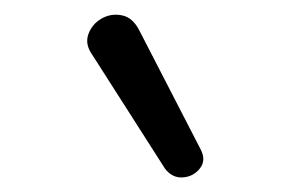

<svg xmlns="http://www.w3.org/2000/svg" viewBox="-20 -787 398 263"><path d="M206 -556 107 -711Q96 -726 101 -740Q106 -754 119 -761.5Q132 -769 147 -766Q162 -763 171 -745L254 -584Q263 -568 254 -556.5Q245 -545 230.5 -544Q216 -543 206 -556Z"/></svg>

Font: Chiron GoRound TC N
Style: Regular
Weight: 350
Designer: Ryoko NISHIZUKA 西塚涼子 (kana, bopomofo & ideographs); Paul D. Hunt (Latin, Greek & Cyrillic); Sandoll Communications 산돌커뮤니
Foundry: Adobe
Version: Version 1.000;hotconv 1.1.1;makeotfexe 2.6.0